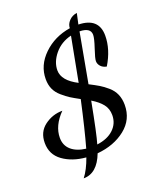

<svg xmlns="http://www.w3.org/2000/svg" viewBox="-159 -816 884 1073"><g transform="rotate(-20 282.5 -279.0)"><path d="M13 -98Q13 -163 60.5 -198.5Q108 -234 167 -234Q102 -168 102 -96Q102 -51 133 -23.5Q164 4 220 11Q249 -92 286 -260Q251 -279 232 -291Q213 -303 188 -324.5Q163 -346 151.5 -372Q140 -398 140 -431Q140 -513 204.5 -575.5Q269 -638 364 -653Q364 -676 382.5 -696Q401 -716 430 -720Q418 -666 416 -656Q536 -653 536 -547Q536 -465 485 -381Q463 -385 450.5 -399Q438 -413 438 -430Q438 -446 456 -499.5Q474 -553 474 -574Q474 -617 409 -618L355 -323Q390 -305 411 -292.5Q432 -280 457 -258.5Q482 -237 494 -209Q506 -181 506 -146Q506 -59 438.5 -5.5Q371 48 271 57Q231 162 150 162Q181 122 204 57Q122 50 67.5 10.5Q13 -29 13 -98ZM218 -455Q218 -394 306 -349Q348 -567 356 -612Q294 -597 256 -551Q218 -505 218 -455ZM286 10Q349 2 385 -32Q421 -66 421 -116Q421 -154 399.5 -181Q378 -208 338 -232Q302 -42 286 10Z"/></g></svg>

Font: TypoPRO Dancing Script
Style: Bold
Weight: 700
Designer: Pablo Impallari
Foundry: Pablo Impallari. www.impallari.com Igino Marini. www.ikern.com
Version: Version 1.002